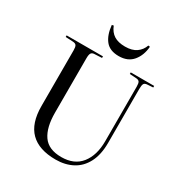

<svg xmlns="http://www.w3.org/2000/svg" viewBox="-215 -1095 1192 1263"><g transform="rotate(30 381.0 -463.5)"><path d="M390 14Q263 14 198.5 -50Q134 -114 134 -245V-668Q134 -693 127.5 -703.5Q121 -714 101 -715L45 -718V-730H321V-718L263 -715Q247 -714 240 -703.5Q233 -693 233 -664V-252Q233 -139 275 -79Q317 -19 414 -19Q512 -19 562.5 -83Q613 -147 613 -254V-668Q613 -694 606.5 -704Q600 -714 580 -715L532 -718V-730H710V-718L666 -715Q647 -714 641 -703Q635 -692 635 -664V-254Q635 -165 604 -105Q573 -45 517.5 -15.5Q462 14 390 14ZM409 -783Q341 -783 308 -824Q275 -865 268 -938L281 -941Q298 -898 330 -878Q362 -858 414 -858Q467 -858 499 -880.5Q531 -903 544 -941L557 -939Q552 -872 515 -827.5Q478 -783 409 -783Z"/></g></svg>

Font: Display Regular
Style: Regular
Weight: 400
Designer: Latin by Veronika Burian and Jose Scaglione. Greek by Irene Vlachou. Cyrillic by Vera Evstafieva.
Foundry: TypeTogether
Version: Version 3.002